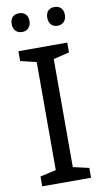

<svg xmlns="http://www.w3.org/2000/svg" viewBox="-99 -954 538 999"><g transform="rotate(-10 169.5 -454.0)"><path d="M30 -859C30 -825 51 -809 77 -809C102 -809 124 -825 124 -859C124 -894 102 -908 77 -908C51 -908 30 -894 30 -859ZM218 -859C218 -825 239 -809 264 -809C289 -809 311 -825 311 -859C311 -894 289 -908 264 -908C239 -908 218 -894 218 -859ZM298 0V-52L214 -71V-642L298 -662V-714H40V-662L124 -642V-71L40 -52V0Z"/></g></svg>

Font: Noto Sans Kayah Li
Style: Regular
Weight: 400
Designer: Monotype Design Team, Sérgio Martins
Foundry: Monotype Imaging Inc.
Version: Version 2.002